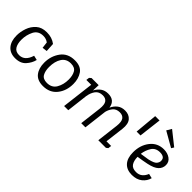

<svg xmlns="http://www.w3.org/2000/svg" viewBox="65 -1426 2179 2179"><g transform="rotate(45 1154.5 -336.5)"><path d="M250 -397Q170 -397 137 -331.5Q104 -266 104 -190Q104 -124 128.5 -85.5Q153 -47 209 -47Q300 -47 335 -163L390 -150Q376 -91 331 -40.5Q286 10 201 10Q120 10 75.5 -42Q31 -94 31 -186Q31 -245 52.5 -307Q74 -369 122 -411.5Q170 -454 249 -454Q334 -454 392 -409L398 -302L339 -295L330 -371Q296 -397 250 -397Z M471 -189Q471 -294 529 -374Q587 -454 700 -454Q796 -454 836.5 -395Q877 -336 877 -252Q877 -141 816.5 -65.5Q756 10 648 10Q557 10 514 -45Q471 -100 471 -189ZM545 -193Q545 -128 568.5 -87.5Q592 -47 655 -47Q733 -47 768.5 -107.5Q804 -168 804 -250Q804 -315 780 -356Q756 -397 692 -397Q619 -397 582 -340Q545 -283 545 -193Z M975 -445H1089L1086 -357Q1109 -401 1145 -427.5Q1181 -454 1234 -454Q1341 -454 1356 -351Q1378 -398 1414.5 -426Q1451 -454 1506 -454Q1569 -454 1604.5 -412.5Q1640 -371 1630 -285L1602 -57H1677L1672 -17L1650 0H1528L1560 -264Q1568 -336 1546 -366.5Q1524 -397 1477 -397Q1423 -397 1394.5 -362.5Q1366 -328 1355 -282L1321 0H1254L1286 -264Q1294 -337 1272 -367Q1250 -397 1205 -397Q1144 -397 1114.5 -355.5Q1085 -314 1078 -261L1077 -262L1046 0H979L1026 -388H948L953 -426Z M1828 -377H1766L1791 -650H1861Z M2176 -520 1994 -624 2029 -683 2195 -551ZM2085 -47Q2131 -47 2160.5 -71.5Q2190 -96 2206 -137L2261 -124Q2247 -68 2199 -29Q2151 10 2074 10Q1993 10 1948 -39.5Q1903 -89 1903 -183Q1903 -297 1964.5 -375.5Q2026 -454 2128 -454Q2187 -454 2229 -424.5Q2271 -395 2271 -343Q2271 -294 2234.5 -259Q2198 -224 2112 -206Q2081 -200 2046.5 -193.5Q2012 -187 1976 -182Q1977 -119 2001.5 -83Q2026 -47 2085 -47ZM2083 -248Q2159 -265 2178.5 -289Q2198 -313 2198 -337Q2198 -371 2177 -385Q2156 -399 2121 -399Q2051 -399 2018.5 -347Q1986 -295 1978 -232Q2046 -241 2083 -248Z"/></g></svg>

Font: Zilla Slab
Style: Italic
Weight: 400
Italic angle: -6°
Designer: Typotheque.com
Foundry: Typotheque type foundry
Version: Version 1.1; 2017; ttfautohint (v1.6)